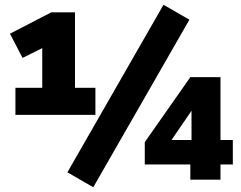

<svg xmlns="http://www.w3.org/2000/svg" viewBox="-20 -757 1014 809"><path d="M45 -273V-387H158V-579L212 -581L75 -513L22 -615L196 -705H296V-387H382V-273ZM373 32 264 -31 669 -737 778 -674ZM782 0V-64H590V-158L782 -432H909V-167H961V-64H909V0ZM787 -167V-305H797L693 -153L691 -167Z"/></svg>

Font: Nunito Sans 11pt Black
Style: Regular
Weight: 900
Version: Version 3.101;gftools[0.9.27]